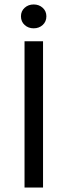

<svg xmlns="http://www.w3.org/2000/svg" viewBox="-20 -841 303 861"><path d="M90 0V-656H173V0ZM131 -714Q107 -714 90.5 -729Q74 -744 74 -768Q74 -791 90.5 -806Q107 -821 131 -821Q155 -821 171.5 -806Q188 -791 188 -768Q188 -744 171.5 -729Q155 -714 131 -714Z"/></svg>

Font: Giro Regular
Style: Regular
Weight: 400
Designer: Paul D. Hunt
Foundry: Adobe Systems Incorporated
Version: Version 1.000;PS 1.0;hotconv 1.0.88;makeotf.lib2.5.647800